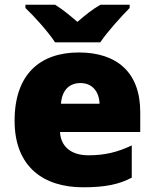

<svg xmlns="http://www.w3.org/2000/svg" viewBox="-20 -786 658 816"><path d="M214 -606H406C437 -652 497 -718 531 -752V-766H407C372 -746 344 -723 309 -693C274 -723 249 -744 214 -766H88V-752C126 -716 184 -652 214 -606ZM315 -563C152 -563 42 -472 42 -273C42 -76 166 10 333 10C429 10 487 -3 540 -31V-168C479 -139 425 -126 356 -126C278 -126 238 -167 235 -225H576V-310C576 -479 476 -563 315 -563ZM322 -433C374 -433 402 -394 403 -345H239C244 -406 277 -433 322 -433Z"/></svg>

Font: Noto Sans Sinhala UI Black
Style: Regular
Weight: 900
Designer: Jelle Bosma - Monotype Design Team
Foundry: Monotype Imaging Inc.
Version: Version 2.006